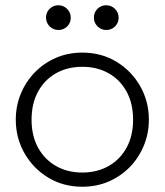

<svg xmlns="http://www.w3.org/2000/svg" viewBox="-20 -695 626 730"><path d="M293 15Q220.5 15 163.2 -19.8Q106 -54.5 73 -112.5Q40 -170.5 40 -240Q40 -292 59 -338.2Q78 -384.5 112.2 -419.8Q146.5 -455 192.5 -475Q238.5 -495 293 -495Q365.5 -495 422.8 -460.2Q480 -425.5 513 -367.5Q546 -309.5 546 -240Q546 -188 527 -141.8Q508 -95.5 473.8 -60.2Q439.5 -25 393.5 -5Q347.5 15 293 15ZM293 -39Q349.5 -39 393 -63.8Q436.5 -88.5 461.2 -133.5Q486 -178.5 486 -240Q486 -301.5 461.2 -346.8Q436.5 -392 393 -416.5Q349.5 -441 293 -441Q236.5 -441 193 -416.5Q149.5 -392 124.8 -346.8Q100 -301.5 100 -240Q100 -178.5 124.8 -133.5Q149.5 -88.5 193 -63.8Q236.5 -39 293 -39ZM202 -581Q182.5 -581 168.8 -594.8Q155 -608.5 155 -628Q155 -641 161.2 -651.8Q167.5 -662.5 178.2 -668.8Q189 -675 202 -675Q221.5 -675 235.2 -661.2Q249 -647.5 249 -628Q249 -615 242.8 -604.2Q236.5 -593.5 225.8 -587.2Q215 -581 202 -581ZM384 -581Q364.5 -581 350.8 -594.8Q337 -608.5 337 -628Q337 -641 343.2 -651.8Q349.5 -662.5 360.2 -668.8Q371 -675 384 -675Q403.5 -675 417.2 -661.2Q431 -647.5 431 -628Q431 -615 424.8 -604.2Q418.5 -593.5 407.8 -587.2Q397 -581 384 -581Z"/></svg>

Font: Geologica-Sharp
Style: Regular
Weight: 100
Designer: Sindre Bremnes, Frode Helland
Foundry: Monokrom Skriftforlag AS
Version: Version 1.010;gftools[0.9.28]